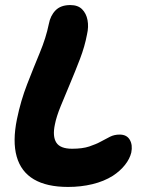

<svg xmlns="http://www.w3.org/2000/svg" viewBox="-20 -730 580 759"><path d="M249 9Q165 9 114 -21Q63 -51 46 -111Q29 -171 47 -259Q62 -332 87.5 -397.5Q113 -463 137.5 -522Q162 -581 173 -635Q179 -668 199.5 -689Q220 -710 258 -710Q288 -710 304.5 -693.5Q321 -677 326 -650.5Q331 -624 324 -594Q315 -546 296 -496.5Q277 -447 257 -399.5Q237 -352 220 -310.5Q203 -269 197 -238Q187 -191 202.5 -166.5Q218 -142 265 -142Q306 -142 333 -151Q360 -160 379 -170.5Q398 -181 415 -189.5Q432 -198 453 -198Q481 -198 493 -177.5Q505 -157 499 -127Q493 -102 474 -78Q455 -54 426 -35Q391 -13 345.5 -2Q300 9 249 9Z"/></svg>

Font: Shantell Sans
Style: Bold Italic
Weight: 700
Italic angle: -11°
Designer: Stephen Nixon, Anya Danilova, Shantell Martin
Foundry: Arrow Type
Version: Version 1.011;[c5ecc13dd]